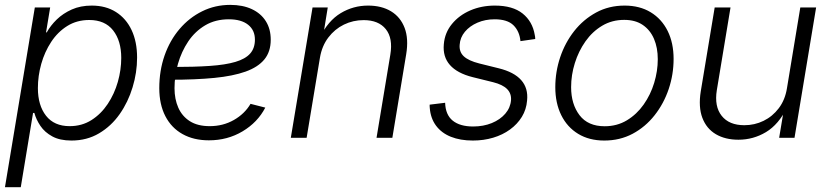

<svg xmlns="http://www.w3.org/2000/svg" viewBox="-20 -570 3430 794"><path d="M0.5 204.1 124 -539.1H187.5L170.4 -436H173.3Q189 -464.4 214.8 -489.5Q240.7 -514.6 276.9 -530.8Q313 -546.9 359.4 -546.9Q417.5 -546.9 459.5 -520.3Q501.5 -493.7 524.2 -445.6Q546.9 -397.5 546.9 -332Q546.9 -270 528.3 -209Q509.8 -147.9 474.9 -98.1Q439.9 -48.3 389.6 -18.6Q339.4 11.2 275.4 11.2Q227.5 11.2 196.3 -5.9Q165 -22.9 147.2 -49.3Q129.4 -75.7 122.1 -103H116.7L65.9 204.1ZM268.1 -48.3Q318.8 -48.3 358.4 -73.5Q397.9 -98.6 425.5 -140.1Q453.1 -181.6 467.3 -231.4Q481.4 -281.2 481.4 -330.6Q481.4 -401.4 447.8 -444.3Q414.1 -487.3 349.1 -487.3Q297.9 -487.3 258.3 -462.6Q218.8 -438 191.7 -396.7Q164.6 -355.5 150.6 -305.7Q136.7 -255.9 136.7 -205.6Q136.7 -134.3 170.4 -91.3Q204.1 -48.3 268.1 -48.3Z M843.8 10.3Q781.2 10.3 735.1 -15.4Q689 -41 663.8 -89.6Q638.7 -138.2 638.7 -205.6Q638.7 -277.8 660.6 -340.6Q682.6 -403.3 722.7 -450.2Q762.7 -497.1 816.2 -523.4Q869.6 -549.8 932.1 -549.8Q983.9 -549.8 1021.5 -532.2Q1059.1 -514.6 1079.3 -482.4Q1099.6 -450.2 1099.6 -405.8Q1099.6 -356.4 1073.5 -324.5Q1047.4 -292.5 995.6 -273.9Q943.8 -255.4 866.2 -247.8Q788.6 -240.2 685.5 -240.2L693.4 -293Q783.2 -293 847.7 -297.4Q912.1 -301.8 953.4 -314Q994.6 -326.2 1014.4 -348.4Q1034.2 -370.6 1034.2 -406.2Q1034.2 -445.3 1005.9 -467.8Q977.5 -490.2 926.3 -490.2Q870.6 -490.2 828.6 -465.3Q786.6 -440.4 758.5 -398.7Q730.5 -356.9 716.1 -306.6Q701.7 -256.3 701.7 -205.1Q701.7 -160.2 717.3 -124.8Q732.9 -89.4 765.1 -68.8Q797.4 -48.3 847.2 -48.3Q902.3 -48.3 947 -73.7Q991.7 -99.1 1016.1 -140.6L1077.1 -125Q1045.4 -64 983.2 -26.9Q920.9 10.3 843.8 10.3Z M1303.2 -332 1248 0H1182.6L1272.5 -539.1H1335.4L1314.9 -413.1L1302.7 -415Q1336.9 -484.4 1388.9 -515.6Q1440.9 -546.9 1502 -546.9Q1558.1 -546.9 1597.2 -523.2Q1636.2 -499.5 1653.3 -454.6Q1670.4 -409.7 1659.7 -345.2L1602.5 0H1537.1L1594.2 -344.2Q1605.5 -412.1 1575.4 -449.5Q1545.4 -486.8 1483.9 -486.8Q1440.4 -486.8 1402.3 -468.3Q1364.3 -449.7 1337.9 -415Q1311.5 -380.4 1303.2 -332Z M1935.5 11.2Q1883.3 11.2 1844.5 -4.4Q1805.7 -20 1783.2 -50.3Q1760.7 -80.6 1757.3 -123.5Q1756.8 -127.9 1756.8 -130.4Q1756.8 -132.8 1756.8 -137.2L1820.8 -145Q1822.3 -95.2 1852.3 -71Q1882.3 -46.9 1936.5 -46.9Q1979 -46.9 2013.7 -61Q2048.3 -75.2 2069.6 -99.9Q2090.8 -124.5 2093.3 -155.8Q2095.2 -183.6 2076.9 -201.9Q2058.6 -220.2 2019.5 -230L1934.6 -251Q1870.6 -267.1 1840.6 -301.3Q1810.5 -335.4 1815.4 -387.2Q1819.3 -434.6 1848.9 -470.7Q1878.4 -506.8 1924.8 -526.9Q1971.2 -546.9 2026.4 -546.9Q2100.1 -546.9 2141.1 -514.2Q2182.1 -481.4 2191.4 -425.8Q2192.4 -421.4 2192.9 -417.5Q2193.4 -413.6 2193.4 -408.7L2132.3 -399.9Q2128.4 -440.9 2103.3 -465.6Q2078.1 -490.2 2025.4 -490.2Q1986.8 -490.2 1954.6 -476.3Q1922.4 -462.4 1902.6 -438.7Q1882.8 -415 1880.9 -384.8Q1878.4 -355.5 1897.9 -337.2Q1917.5 -318.8 1961.9 -307.6L2042.5 -287.6Q2106 -272 2135.5 -238.5Q2165 -205.1 2159.7 -154.3Q2156.7 -117.2 2138.2 -86.9Q2119.6 -56.6 2089.1 -34.4Q2058.6 -12.2 2019.3 -0.5Q1980 11.2 1935.5 11.2Z M2479 11.2Q2416.5 11.2 2371.1 -16.4Q2325.7 -43.9 2301 -93.8Q2276.4 -143.6 2276.4 -209.5Q2276.4 -272.9 2296.6 -333.3Q2316.9 -393.6 2354.7 -441.7Q2392.6 -489.7 2445.3 -518.3Q2498 -546.9 2563 -546.9Q2625.5 -546.9 2670.9 -519.3Q2716.3 -491.7 2741 -442.1Q2765.6 -392.6 2765.6 -326.2Q2765.6 -262.2 2745.4 -201.9Q2725.1 -141.6 2687 -93.3Q2648.9 -44.9 2596.2 -16.8Q2543.5 11.2 2479 11.2ZM2480.5 -47.9Q2531.7 -47.9 2572.5 -72.5Q2613.3 -97.2 2641.8 -137.7Q2670.4 -178.2 2685.3 -227.3Q2700.2 -276.4 2700.2 -325.2Q2700.2 -372.6 2684.6 -409.2Q2668.9 -445.8 2638.2 -466.8Q2607.4 -487.8 2561.5 -487.8Q2510.7 -487.8 2470.2 -463.6Q2429.7 -439.5 2401.1 -398.9Q2372.6 -358.4 2357.2 -309.1Q2341.8 -259.8 2341.8 -209.5Q2341.8 -139.2 2376.7 -93.5Q2411.6 -47.9 2480.5 -47.9Z M3033.7 7.8Q2979 7.8 2940.2 -15.1Q2901.4 -38.1 2884.5 -82.8Q2867.7 -127.4 2877.9 -191.9L2935.5 -539.1H3001L2944.3 -196.8Q2933.6 -129.9 2964.4 -91.1Q2995.1 -52.2 3058.1 -52.2Q3100.6 -52.2 3137.7 -70.3Q3174.8 -88.4 3200.7 -122.6Q3226.6 -156.7 3234.4 -205.1L3289.6 -539.1H3355L3265.6 0H3202.1L3223.1 -126H3234.9Q3200.2 -55.2 3147.7 -23.7Q3095.2 7.8 3033.7 7.8Z"/></svg>

Font: Inter 18pt Light
Style: Italic
Weight: 300
Italic angle: -9.3988°
Designer: Rasmus Andersson
Foundry: rsms
Version: Version 4.001;git-66647c0bb